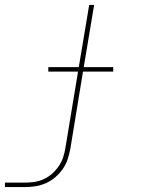

<svg xmlns="http://www.w3.org/2000/svg" viewBox="-74 -540 594 775"><path d="M-54 215V197H29Q48 197 67 194Q86 191 104 182.5Q122 174 137 160.5Q152 147 163.5 130Q175 113 181 94.5Q187 76 190 57L241 -251H121V-269H244L286 -520H306L264 -269H383V-251H261L210 60Q206 81 199.5 101.5Q193 122 180 141Q167 160 149.5 175Q132 190 112 199Q92 208 71 211.5Q50 215 29 215Z"/></svg>

Font: Iosevka Term Curly Th Obl
Style: Regular
Weight: 100
Italic angle: -9°
Designer: Belleve Invis
Foundry: Belleve Invis
Version: Version 32.3.0